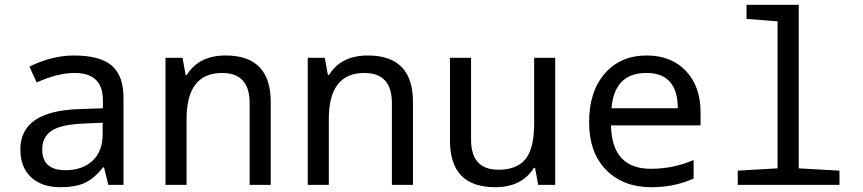

<svg xmlns="http://www.w3.org/2000/svg" viewBox="-20 -780 3641 810"><path d="M437 0 418.9 -74.2H415Q377.4 -26.9 337.9 -8.5Q298.3 9.8 235.8 9.8Q156.2 9.8 111.1 -32.2Q65.9 -74.2 65.9 -149.9Q65.9 -312 314.9 -319.8L414.1 -323.2V-356.9Q414.1 -472.2 294.9 -472.2Q223.1 -472.2 134.8 -432.1L104 -499Q199.7 -545.9 291 -545.9Q401.9 -545.9 451.4 -503.4Q501 -460.9 501 -367.2V0ZM413.1 -262.2 334 -258.8Q238.3 -254.9 198.2 -228.8Q158.2 -202.6 158.2 -148.9Q158.2 -62 255.9 -62Q327.6 -62 370.4 -101.8Q413.1 -141.6 413.1 -213.9Z M1033.2 0V-345.2Q1033.2 -472.2 917 -472.2Q767.1 -472.2 767.1 -277.8V0H678.2V-536.1H750L763.2 -463.9H768.1Q818.4 -545.9 932.1 -545.9Q1122.1 -545.9 1122.1 -350.1V0Z M1633.3 0V-345.2Q1633.3 -472.2 1517.1 -472.2Q1367.2 -472.2 1367.2 -277.8V0H1278.3V-536.1H1350.1L1363.3 -463.9H1368.2Q1418.5 -545.9 1532.2 -545.9Q1722.2 -545.9 1722.2 -350.1V0Z M2250.5 0 2237.3 -71.8H2232.4Q2181.2 9.8 2069.3 9.8Q1878.4 9.8 1878.4 -186V-536.1H1967.3V-190.9Q1967.3 -64 2082.5 -64Q2161.1 -64 2197.3 -109.1Q2233.4 -154.3 2233.4 -257.8V-536.1H2322.3V0Z M2935.5 -251H2557.6Q2561.5 -67.9 2725.6 -67.9Q2820.8 -67.9 2906.2 -105V-26.9Q2825.2 9.8 2728.5 9.8Q2608.9 9.8 2537.1 -63.2Q2465.3 -136.2 2465.3 -264.2Q2465.3 -394 2531.5 -470Q2597.7 -545.9 2708.5 -545.9Q2812 -545.9 2873.8 -480.5Q2935.5 -415 2935.5 -306.2ZM2559.6 -323.2H2839.4Q2839.4 -472.2 2706.5 -472.2Q2572.3 -472.2 2559.6 -323.2Z M3260.3 -689.9 3129.4 -700.2V-759.8H3349.6V-69.8L3521.5 -60.1V0H3092.3V-60.1L3260.3 -69.8Z"/></svg>

Font: WenQuanYi Micro Hei Mono
Style: Regular
Weight: 400
Foundry: Ascender Corporation
Version: Version 0.2.0-beta